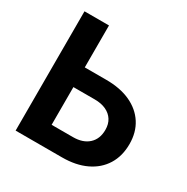

<svg xmlns="http://www.w3.org/2000/svg" viewBox="-165 -871 988 1014"><g transform="rotate(30 329.0 -364.0)"><path d="M160.6 -471.7H344.7Q429.7 -471.7 491.5 -443.4Q553.2 -415 586.9 -362.8Q620.6 -310.5 620.6 -238.8Q620.6 -165.5 587.2 -111.8Q553.7 -58.1 492.4 -29.1Q431.2 0 346.7 0H64V-727.5H213.4V-121.6H343.3Q403.8 -121.6 438.2 -153.1Q472.7 -184.6 472.7 -240.2Q472.7 -275.4 457 -300Q441.4 -324.7 412.6 -338.1Q383.8 -351.6 343.3 -351.6H160.6Z"/></g></svg>

Font: Inter 17pt
Style: Bold
Weight: 700
Version: Version 4.001;git-66647c0bb